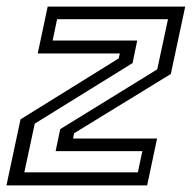

<svg xmlns="http://www.w3.org/2000/svg" viewBox="-22 -560 580 580"><path d="M51.5 -39.5H394.5L408 -103.5H146L160 -170L453 -350.5L485.5 -502H150.5L137 -437.5H392.5L378.5 -369.5L83 -186.5ZM-2.5 0 40 -199.5 336.5 -383.5 340 -398.5H92L122 -540H537.5L494 -336.5L202 -157.5L198.5 -141.5H452.5L422.5 0Z"/></svg>

Font: Tourney
Style: Italic
Weight: 400
Italic angle: -12°
Version: Version 1.015